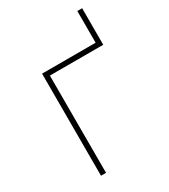

<svg xmlns="http://www.w3.org/2000/svg" viewBox="-173 -776 757 860"><g transform="rotate(-30 206.0 -346.0)"><path d="M393 -503H117V0H91V-528H368V-692H393Z"/></g></svg>

Font: Noto Sans UI Thin
Style: Regular
Weight: 250
Designer: Monotype Design Team
Foundry: Monotype Imaging Inc.
Version: Version 1.001